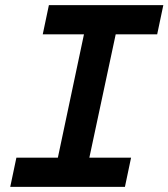

<svg xmlns="http://www.w3.org/2000/svg" viewBox="-20 -730 658 750"><path d="M20 0 44 -114H206L308 -596H147L171 -710H618L594 -596H432L329 -114H492L468 0Z"/></svg>

Font: Geist Mono SemiBold
Style: Italic
Weight: 600
Italic angle: -12°
Monospace: yes
Designer: Basement.studio, Andrés Briganti, Mateo Zaragoza
Foundry: Basement.studio, Vercel, Andrés Briganti, Guido Ferreyra, Mateo Zaragoza
Version: Version 1.500; ttfautohint (v1.8.4.7-5d5b)